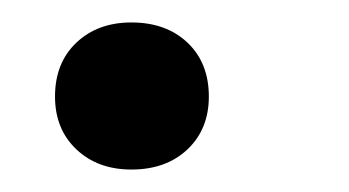

<svg xmlns="http://www.w3.org/2000/svg" viewBox="-20 -143 311 171"><path d="M29 -57Q29 -87 48 -105Q67 -123 97 -123Q128 -123 147 -105Q166 -87 166 -57Q166 -28 147 -10Q128 8 97 8Q67 8 48 -10Q29 -28 29 -57Z"/></svg>

Font: PTSerif
Style: Italic
Weight: 400
Italic angle: -12°
Designer: A.Korolkova, O.Umpeleva, V.Yefimov
Foundry: ParaType Ltd
Version: Version 1.000W OFL; ttfautohint (v1.2) -l 8 -r 50 -G 200 -x 